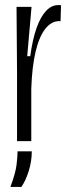

<svg xmlns="http://www.w3.org/2000/svg" viewBox="-20 -555 270 755"><path d="M47 0V-273L45 -528H104L87 -334H99Q108 -401 124 -445.5Q140 -490 161.5 -512.5Q183 -535 209 -535Q212 -535 215 -535Q218 -535 220 -534L218 -471Q216 -472 215 -472Q214 -472 213 -472Q182 -472 158 -441.5Q134 -411 120 -352Q106 -293 103 -207V0ZM21 180Q41 126 45 93.5Q49 61 49 40H105Q105 79 93 117.5Q81 156 64 180Z"/></svg>

Font: Bricolage Grotesque 72pt Condensed ExtraLight
Style: Regular
Weight: 250
Width: 3
Designer: Mathieu Triay
Foundry: Atelier Triay
Version: Version 1.001;gftools[0.9.33.dev8+g029e19f]